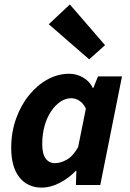

<svg xmlns="http://www.w3.org/2000/svg" viewBox="-20 -845 592 877"><path d="M171.2 12Q105.7 12 68.4 -35.3Q31.2 -82.6 31.2 -169.9Q31.2 -240.5 53.1 -302.2Q75 -363.8 112.5 -410.1Q150 -456.3 197.3 -482.2Q244.6 -508.1 296.1 -508.1Q330.2 -508.1 360.1 -490.7Q389.9 -473.2 404 -443H406.3L427.6 -496.1H537.3L438 0H326.7L328.8 -64.8H326.4Q292.7 -29.9 251.3 -9Q209.8 12 171.2 12ZM230.8 -99.7Q256.1 -99.7 284.7 -115.4Q313.2 -131.1 336.8 -173.1L372.3 -348.9Q360 -374.2 341.7 -385.3Q323.5 -396.4 305.6 -396.4Q279.6 -396.4 255.8 -380.4Q232 -364.4 213.2 -336.3Q194.4 -308.2 183.6 -270.1Q172.9 -231.9 172.9 -187.4Q172.9 -141.9 188.6 -120.8Q204.4 -99.7 230.8 -99.7ZM387.4 -574 202.8 -734.2 299 -824.7 459.8 -638.7Z"/></svg>

Font: Source Sans Variable
Style: Italic
Weight: 200
Italic angle: -11°
Designer: Paul D. Hunt
Foundry: Adobe Systems Incorporated
Version: Version 3.006;hotconv 1.0.111;makeotfexe 2.5.65597